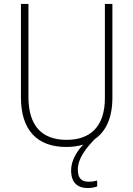

<svg xmlns="http://www.w3.org/2000/svg" viewBox="-20 -734 674 972"><path d="M374 125C374 67 416 16 459 -29C516 -68 549 -137 549 -240V-714H511V-237C511 -92 436 -26 317 -26C194 -26 124 -95 124 -243V-714H86V-241C86 -75 168 10 316 10C347 10 376 6 401 -2C365 37 340 82 340 129C340 191 373 218 424 218C444 218 460 214 472 210V180C462 183 446 186 428 186C392 186 374 167 374 125Z"/></svg>

Font: Noto Sans Devanagari UI SemiCondensed ExtraLight
Style: Regular
Weight: 200
Width: 4
Designer: Jelle Bosma - Monotype Design Team
Foundry: Monotype Imaging Inc.
Version: Version 2.004